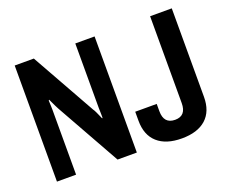

<svg xmlns="http://www.w3.org/2000/svg" viewBox="-113 -870 1275 1066"><g transform="rotate(-20 524.0 -337.0)"><path d="M60 0V-686H173L385 -308Q391 -300 398 -284.5Q405 -269 410.5 -256.5Q416 -244 416 -244L419 -247Q419 -247 419 -259Q419 -271 418.5 -285Q418 -299 418 -304V-686H532V0H418L206 -378Q202 -385 194.5 -400.5Q187 -416 181 -429Q175 -442 175 -442L171 -439Q171 -439 171.5 -428.5Q172 -418 172.5 -404.5Q173 -391 173 -382V0ZM795 12Q702 12 651.5 -33Q601 -78 601 -163V-216H728V-173Q728 -98 795 -98Q860 -98 860 -173V-686H988V-163Q988 -78 938 -33Q888 12 795 12Z"/></g></svg>

Font: Archivo Narrow
Style: Bold
Weight: 700
Designer: Hector Gatti
Foundry: Omnibus-Type
Version: Version 3.002